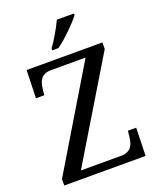

<svg xmlns="http://www.w3.org/2000/svg" viewBox="-167 -1030 926 1129"><g transform="rotate(-20 296.0 -465.5)"><path d="M534.2 -672.9 158.2 -49.8H410.2Q432.6 -49.8 447.8 -56.4Q462.9 -63 472.2 -74.2Q481.4 -85.4 486.3 -100.3Q491.2 -115.2 493.2 -131.8L498 -174.8H549.8L544.9 0H36.1V-40L411.1 -664.1H193.8Q171.9 -664.1 157 -657.5Q142.1 -650.9 132.8 -639.6Q123.5 -628.4 118.7 -613.5Q113.8 -598.6 111.8 -582L106.9 -539.1H55.2L60.1 -713.9H534.2ZM241.7 -784.2Q252.9 -798.3 264.9 -816.9Q276.9 -835.4 288.3 -855.2Q299.8 -875 310.3 -894.8Q320.8 -914.6 328.6 -931.2H435.5V-920.9Q426.3 -907.7 408.2 -887.9Q390.1 -868.2 368.2 -846.7Q346.2 -825.2 323 -804.9Q299.8 -784.7 279.8 -771H241.7Z"/></g></svg>

Font: Droid-TTFautohint Serif
Style: Regular
Weight: 400
Foundry: Ascender Corporation
Version: Version 1.00; ttfautohint (v1.00rc1.4-1a1c-dirty) -l 8 -r 50